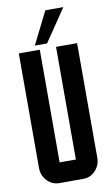

<svg xmlns="http://www.w3.org/2000/svg" viewBox="-98 -940 580 990"><g transform="rotate(-10 192.5 -445.0)"><path d="M192.4 -720.2H128.4L213.4 -890.1H307.6ZM345.2 -694.8V-95.2Q345.2 -55.7 318.4 -27.3Q292.5 0 254.9 0H129.9Q92.8 0 66.4 -27.8Q40 -55.7 40 -95.2V-694.8H149.9V-105H234.9V-694.8Z"/></g></svg>

Font: Horta
Style: Regular
Weight: 600
Width: 3
Version: Version 0.11